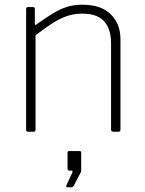

<svg xmlns="http://www.w3.org/2000/svg" viewBox="-20 -560 616 816"><path d="M100 0Q91 0 91 -9V-521Q91 -530 99 -530H120Q128 -530 128 -522V-460Q128 -455 130 -454Q132 -453 136 -457Q174 -484 204 -502.5Q234 -521 264 -530.5Q294 -540 330 -540Q410 -540 451 -499Q492 -458 492 -393V-10Q492 0 483 0H461Q457 0 454.5 -2.5Q452 -5 452 -9V-377Q452 -436 423 -469Q394 -502 329 -502Q294 -502 264 -491.5Q234 -481 202.5 -461Q171 -441 131 -410V-9Q131 0 122 0H100ZM266 236Q263 236 262 233.5Q261 231 262 228L287 174Q289 169 288 167Q287 165 283 165H275Q267 165 267 156V90Q267 82 274 82H319Q325 82 325 89V165Q325 166 324.5 168Q324 170 324 171L293 230Q291 234 288 235Q285 236 279 236Z"/></svg>

Font: Libre Franklin Thin
Style: Regular
Weight: 100
Designer: Pablo Impallari, Rodrigo Fuenzalida, Nhung Nguyen
Foundry: Impallari Type
Version: Version 3.000